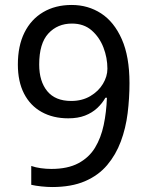

<svg xmlns="http://www.w3.org/2000/svg" viewBox="-20 -744 591 774"><path d="M190 10Q171 10 147 7.5Q123 5 106 1V-75Q123 -69 144.5 -66Q166 -63 187 -63Q253 -63 296 -86Q339 -109 363 -148.5Q387 -188 398 -240Q409 -292 411 -350H405Q392 -327 371.5 -308Q351 -289 322.5 -278Q294 -267 255 -267Q194 -267 148 -292.5Q102 -318 77 -366.5Q52 -415 52 -484Q52 -559 78.5 -612.5Q105 -666 154 -695Q203 -724 269 -724Q335 -724 387.5 -690Q440 -656 471 -586Q502 -516 502 -409Q502 -348 494.5 -287.5Q487 -227 467 -173.5Q447 -120 412 -78.5Q377 -37 322.5 -13.5Q268 10 190 10ZM267 -337Q311 -337 344 -356.5Q377 -376 395 -406Q413 -436 413 -467Q413 -511 397 -552.5Q381 -594 349.5 -621.5Q318 -649 270 -649Q212 -649 175 -609Q138 -569 138 -484Q138 -416 170.5 -376.5Q203 -337 267 -337Z"/></svg>

Font: umalayalam25
Style: Book
Weight: 400
Designer: Jelle Bosma - Monotype Design Team
Foundry: Monotype Imaging Inc.
Version: Version 2.003